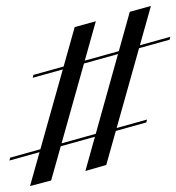

<svg xmlns="http://www.w3.org/2000/svg" viewBox="-20 -565 586 638"><path d="M263.7 3.2 411.3 -525.8 481.5 -545.2 333.1 -16.9ZM11.3 -31.5 13.7 -41.1 468.5 -167.7 466.1 -158.1ZM79.8 53.2 228.2 -475 298.4 -494.4 150 34.7ZM88.7 -306.5 91.1 -316.1 546 -442.7 543.5 -433.1Z"/></svg>

Font: Playfair 144pt Light
Style: Italic
Weight: 300
Italic angle: -15.6°
Designer: Claus Eggers Sørensen
Foundry: Claus Eggers Sørensen
Version: Version 2.001;gftools[0.9.30]